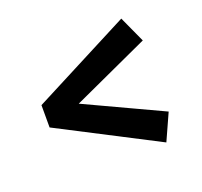

<svg xmlns="http://www.w3.org/2000/svg" viewBox="-78 -522 586 558"><g transform="rotate(-20 215.0 -242.5)"><path d="M348 -51 44 -208V-277L348 -434L385 -353L130 -236V-252L385 -133Z"/></g></svg>

Font: Yrsa
Style: Bold
Weight: 700
Version: Version 2.004